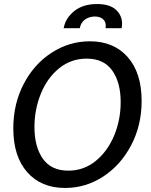

<svg xmlns="http://www.w3.org/2000/svg" viewBox="-20 -919 750 953"><path d="M46 -282Q46 -403 97.5 -502Q149 -601 236.5 -657.5Q324 -714 426 -714Q545 -714 614 -635.5Q683 -557 683 -418Q683 -297 631 -198Q579 -99 492 -42.5Q405 14 303 14Q184 14 115 -64.5Q46 -143 46 -282ZM579 -412Q579 -510 537 -569Q495 -628 410 -628Q333 -628 274 -580.5Q215 -533 183 -454.5Q151 -376 151 -288Q151 -191 192.5 -131.5Q234 -72 319 -72Q396 -72 455 -120Q514 -168 546.5 -246Q579 -324 579 -412ZM462 -899Q524 -899 555 -871Q586 -843 586 -800Q586 -793 584 -779H504Q505 -784 505 -791Q505 -813 490 -825Q475 -837 451 -837Q423 -837 402 -822Q381 -807 376 -779H296Q305 -829 348.5 -864Q392 -899 462 -899Z"/></svg>

Font: Cabin
Style: Italic
Weight: 400
Italic angle: -7°
Designer: Pablo Impallari
Foundry: Pablo Impallari. http://www.impallari.com Igino Marini. http://www.ikern.com
Version: Version 2.200